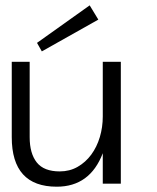

<svg xmlns="http://www.w3.org/2000/svg" viewBox="-20 -686 586 717"><path d="M23.9 -455.1H90.8V-173.8Q90.8 -112.8 117.4 -79.3Q144 -45.9 203.1 -45.9Q240.2 -45.9 270 -63Q299.8 -80.1 320.8 -108.6Q341.8 -137.2 352.8 -174.1Q363.8 -210.9 363.8 -251V-455.1H431.2V0H363.8V-113.8Q315.9 11.2 191.9 11.2Q23.9 11.2 23.9 -173.8ZM347.2 -612.8 136.2 -494.1 118.2 -525.9 314.9 -666Z"/></svg>

Font: Anonymous Pro
Style: Regular
Weight: 400
Monospace: yes
Designer: Mark Simonson
Version: Version 1.002